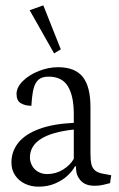

<svg xmlns="http://www.w3.org/2000/svg" viewBox="-20 -682 441 714"><path d="M181.2 -483.4 206.1 -498.5 141.1 -662.1 90.3 -644ZM258.8 -63.5H262.7V-56.6Q262.7 -29.8 280 -10.5Q297.4 8.8 331.1 8.8Q344.2 8.8 354.5 7.1Q364.7 5.4 379.4 1.5L389.2 -1L393.6 -30.3L365.2 -35.6Q343.8 -39.1 333.3 -48.3Q322.8 -57.6 319.6 -72.3Q316.4 -86.9 316.4 -112.3V-283.7Q316.4 -360.4 287.6 -396.2Q258.8 -432.1 195.8 -432.1Q160.6 -432.1 124.5 -418Q88.4 -403.8 64.9 -380.6Q41.5 -357.4 41.5 -332.5Q41.5 -307.6 57.6 -298.1Q73.7 -288.6 96.7 -288.6Q99.1 -328.6 104.5 -351.1Q109.9 -373.5 122.8 -385.3Q135.7 -397 160.6 -397Q210.9 -397 232.7 -360.8Q254.4 -324.7 254.4 -257.8V-225.1Q177.7 -221.7 125.7 -202.4Q73.7 -183.1 48.1 -151.1Q22.5 -119.1 22.5 -77.6Q22.5 -50.3 36.4 -29.8Q50.3 -9.3 73.2 1.5Q96.2 12.2 123 12.2Q158.2 12.2 186.3 -0.2Q214.4 -12.7 232.4 -30Q250.5 -47.4 258.8 -63.5ZM254.4 -91.3Q241.2 -67.9 214.4 -51.3Q187.5 -34.7 155.3 -34.7Q135.7 -34.7 121.1 -43.5Q106.4 -52.2 98.9 -66.7Q91.3 -81.1 91.3 -96.2Q91.3 -182.6 254.4 -200.2Z"/></svg>

Font: Neuton Light
Style: Regular
Weight: 300
Designer: Brian M Zick
Foundry: Brian M Zick
Version: Version 1.560